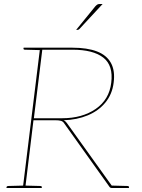

<svg xmlns="http://www.w3.org/2000/svg" viewBox="-20 -938 709 958"><path d="M94 0 180 -700H342Q415 -700 463.5 -681.5Q512 -663 533.5 -624Q555 -585 547 -525Q540 -468 506 -426.5Q472 -385 418 -362.5Q364 -340 297 -338Q302 -336 305.5 -333Q309 -330 313 -325L546 0H538Q530 0 526 -6L302 -320Q295 -332 284.5 -335Q274 -338 256 -338H147L106 0ZM149 -348H290Q390 -348 457.5 -394.5Q525 -441 535 -525Q546 -611 495.5 -650.5Q445 -690 341 -690H191ZM538 0 522 -13 540 -12ZM12 0 13 -5Q13 -7 15.5 -8.5Q18 -10 20 -10L97 -12V0ZM183 -700 180 -688 104 -690Q101 -690 99 -691.5Q97 -693 97 -695L98 -700ZM103 0 105 -12 182 -10Q184 -10 186.5 -8.5Q189 -7 189 -5L188 0ZM538 0 540 -12 617 -10Q619 -10 621.5 -8.5Q624 -7 624 -5L623 0ZM479 -918H492L376 -793Q374 -791 371.5 -790Q369 -789 367 -789H360L456 -907Q463 -914 467 -916Q471 -918 479 -918Z"/></svg>

Font: Aleo Thin
Style: Italic
Weight: 250
Italic angle: -7°
Designer: Alessio Laiso
Foundry: Alessio Laiso
Version: Version 2.001;gftools[0.9.29]